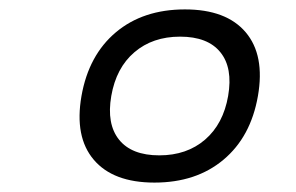

<svg xmlns="http://www.w3.org/2000/svg" viewBox="-20 -723 626 406"><path d="M306.6 -336.9Q219.2 -336.9 178.2 -385.3Q137.2 -433.6 152.3 -520Q167.5 -606.4 225.1 -654.8Q282.7 -703.1 371.1 -703.1Q458.5 -703.1 499.5 -654.8Q540.5 -606.4 525.4 -520Q510.3 -433.6 452.6 -385.3Q395 -336.9 306.6 -336.9ZM316.9 -394.5Q375 -394.5 413.6 -427.7Q452.1 -460.9 462.4 -520Q472.7 -579.6 446 -612.5Q419.4 -645.5 360.8 -645.5Q302.7 -645.5 264.2 -612.5Q225.6 -579.6 215.3 -520Q205.1 -460.9 231.7 -427.7Q258.3 -394.5 316.9 -394.5Z"/></svg>

Font: Cascadia Code Light
Style: Italic
Weight: 300
Italic angle: -10°
Monospace: yes
Designer: Aaron Bell
Foundry: Saja Typeworks
Version: Version 2404.023; ttfautohint (v1.8.4)